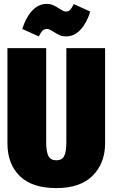

<svg xmlns="http://www.w3.org/2000/svg" viewBox="-20 -942 575 981"><path d="M517 -210Q517 -109 454 -45Q391 19 268 19Q144 19 81 -42.5Q18 -104 18 -210V-696H216V-216Q216 -166 227.5 -144.5Q239 -123 268 -123Q297 -123 308 -145Q319 -167 319 -216V-696H517ZM253 -780Q251 -781 240.5 -787.5Q230 -794 220 -794Q206 -794 197.5 -785.5Q189 -777 178 -756L94 -794Q111 -851 143.5 -886.5Q176 -922 218 -922Q238 -922 252 -915.5Q266 -909 283 -898Q292 -892 300.5 -887.5Q309 -883 317 -883Q330 -883 338.5 -892Q347 -901 357 -921L441 -883Q424 -826 392 -791Q360 -756 318 -756Q298 -756 284 -762.5Q270 -769 253 -780Z"/></svg>

Font: Fira Sans Extra Condensed Black
Style: Regular
Weight: 900
Width: 1
Designer: Carrois Corporate & Edenspiekermann AG
Foundry: Carrois Corporate GbR & Edenspiekermann AG
Version: Version 4.203